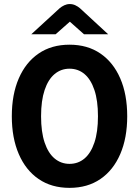

<svg xmlns="http://www.w3.org/2000/svg" viewBox="-20 -896 672 928"><path d="M316 12Q229 12 166.7 -30.7Q104.4 -73.3 70.8 -151.3Q37.1 -229.3 37.1 -334Q37.1 -439.5 70.8 -517.1Q104.4 -594.7 166.7 -637.3Q229 -680 316 -680Q403 -680 465.3 -637.3Q527.6 -594.7 561.2 -517.1Q594.9 -439.5 594.9 -334Q594.9 -229.3 561.2 -151.3Q527.6 -73.3 465.3 -30.7Q403 12 316 12ZM316 -104Q357.7 -104 388.4 -129.9Q419.1 -155.8 436.3 -207.1Q453.5 -258.3 453.5 -334Q453.5 -409.9 436.3 -461Q419.1 -512.2 388.4 -538.1Q357.7 -564 316 -564Q275.1 -564 244 -538.1Q212.9 -512.2 195.7 -461Q178.5 -409.9 178.5 -334Q178.5 -258.3 195.7 -207.1Q212.9 -155.8 244 -129.9Q275.1 -104 316 -104ZM131.2 -730.4 268.3 -856.2Q278.5 -864.8 291 -870.6Q303.4 -876.4 317.2 -876.4Q331.6 -876.4 344 -870.6Q356.5 -864.8 366.5 -856.2L502.8 -730.4H386L317.6 -791.2L248.8 -730.4Z"/></svg>

Font: Atkinson Hyperlegible Mono ExtraLight
Style: Regular
Weight: 200
Monospace: yes
Designer: Elliott Scott, Megan Eiswerth, Linus Boman, Theodore Petrosky, Letters from Sweden
Foundry: Applied Design Works, Letters from Sweden
Version: Version 2.001